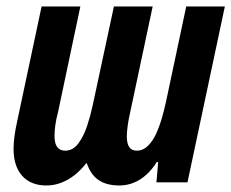

<svg xmlns="http://www.w3.org/2000/svg" viewBox="-20 -565 717 595"><path d="M124 9.8Q75.2 9.8 48.6 -20.3Q22 -50.3 22 -104Q22 -121.1 24.9 -143.1Q27.8 -165 33.2 -189L108.9 -544.9H229L160.2 -219.2Q153.8 -195.3 151.4 -176.5Q148.9 -157.7 148.9 -144Q148.9 -120.6 157.2 -109.4Q165.5 -98.1 182.1 -98.1Q206.1 -98.1 222.7 -120.4Q239.3 -142.6 250 -175Q260.7 -207.5 267.1 -237.8L333 -544.9H453.1L382.8 -213.9Q377.9 -192.9 375.5 -173.8Q373 -154.8 373 -142.1Q373 -120.1 380.6 -109.1Q388.2 -98.1 403.8 -98.1Q422.9 -98.1 437.7 -112.3Q452.6 -126.5 463.4 -149.7Q474.1 -172.9 481.9 -200Q489.7 -227.1 495.1 -252.9L557.1 -544.9H676.8L561 0H464.8L470.2 -63H465.8Q451.7 -40 433.6 -23.7Q415.5 -7.3 394.5 1.2Q373.5 9.8 350.1 9.8Q329.6 9.8 313.2 5.4Q296.9 1 284.7 -7.6Q272.5 -16.1 263.7 -29.1Q254.9 -42 249 -59.1H247.1Q231 -38.1 211.4 -22.7Q191.9 -7.3 169.9 1.2Q147.9 9.8 124 9.8Z"/></svg>

Font: Open Sans Condensed
Style: Italic
Weight: 400
Width: 3
Italic angle: -12°
Designer: Monotype Design Team
Foundry: Monotype Imaging Inc.
Version: Version 3.000